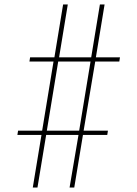

<svg xmlns="http://www.w3.org/2000/svg" viewBox="-20 -771 616 861"><path d="M127 70H148L187 -166H332L292 70H313L352 -166H461L464 -185H355L407 -495H515L518 -514H410L449 -751H428L389 -514H245L284 -751H263L224 -514H115L112 -495H220L169 -185H61L58 -166H166ZM190 -185 241 -495H386L335 -185Z"/></svg>

Font: Iosevka Sparkle Thin
Style: Italic
Weight: 100
Italic angle: -9°
Designer: Belleve Invis
Foundry: Belleve Invis
Version: Version 4.5.0; ttfautohint (v1.8.3)